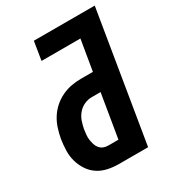

<svg xmlns="http://www.w3.org/2000/svg" viewBox="-177 -840 861 945"><g transform="rotate(-30 253.5 -367.5)"><path d="M221 0Q189 0 158.5 -6.5Q128 -13 103 -29.5Q78 -46 61.5 -71Q45 -96 36.5 -125.5Q28 -155 29 -187Q30 -219 35 -251Q40 -278 48.5 -305Q57 -332 72.5 -357Q88 -382 110.5 -402Q133 -422 159.5 -434.5Q186 -447 213.5 -452Q241 -457 268 -457H336L365 -630H144L161 -735H507L386 0ZM278 -105 319 -352H268Q247 -352 226 -342.5Q205 -333 190 -315Q175 -297 168 -276Q161 -255 157 -234Q155 -219 153.5 -204.5Q152 -190 154 -176Q156 -162 160 -149Q164 -136 172.5 -125.5Q181 -115 193.5 -110Q206 -105 221 -105Z"/></g></svg>

Font: Iosevka Curly Extrabold
Style: Italic
Weight: 800
Italic angle: -9°
Monospace: yes
Designer: Belleve Invis
Foundry: Belleve Invis
Version: Version 22.1.2; ttfautohint (v1.8.4)